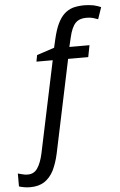

<svg xmlns="http://www.w3.org/2000/svg" viewBox="-176 -809 684 1093"><g transform="rotate(-5 165.5 -262.5)"><path d="M-48 240C-61 240 -72 239 -83 237C-94 235 -103 233 -112 230V156C-103 159 -94 161 -85 163C-76 166 -67 167 -56 167C-32 167 -13 157 0 137C13 118 24 90 32 53L142 -469H49L56 -506L156 -539L167 -587C175 -621 184 -650 195 -673C206 -696 218 -714 233 -728C247 -741 264 -751 283 -757C302 -762 324 -765 349 -765C366 -765 383 -763 401 -760C418 -756 432 -751 443 -746L420 -679C411 -682 400 -686 390 -689C379 -692 366 -693 353 -693C327 -693 307 -686 292 -671C277 -656 264 -628 255 -587L243 -536H358L345 -469H230L118 63C110 100 99 131 86 158C72 185 54 205 33 219C11 233 -16 240 -48 240Z"/></g></svg>

Font: NameLogos Sans
Style: Italic
Weight: 500
Version: Version 0.1